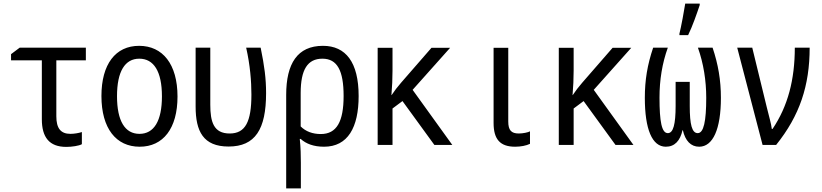

<svg xmlns="http://www.w3.org/2000/svg" viewBox="-20 -800 4540 1060"><path d="M346 11C377 11 417 5 432 -4V-71C414 -65 388 -61 369 -61C315 -61 291 -92 291 -158V-467H454V-537H89L41 -501V-467H211V-142C211 -42 252 11 346 11Z M751 10C881 10 960 -91 960 -267C960 -446 878 -547 748 -547C618 -547 540 -446 540 -270C540 -91 621 10 751 10ZM750 -61C670 -61 626 -132 626 -269C626 -406 670 -476 749 -476C829 -476 874 -406 874 -268C874 -132 830 -61 750 -61Z M1242 9C1389 9 1449 -86 1449 -286C1449 -366 1440 -435 1419 -537H1339C1361 -440 1368 -350 1368 -278C1368 -128 1335 -63 1248 -63C1159 -63 1141 -128 1141 -222V-537H1060V-212C1060 -75 1102 9 1242 9Z M1560 -276V240H1641V98C1641 59 1640 13 1635 -33H1640C1670 -6 1712 10 1769 10C1900 10 1960 -96 1960 -270C1960 -456 1889 -547 1763 -547C1622 -547 1560 -449 1560 -276ZM1751 -60C1706 -60 1668 -74 1640 -102V-286C1640 -416 1678 -476 1760 -476C1842 -476 1877 -410 1877 -270C1877 -129 1839 -60 1751 -60Z M2065 0H2147V-201L2202 -242L2378 0H2477L2258 -304L2465 -536H2362L2194 -343C2173 -319 2159 -300 2142 -275H2141C2145 -325 2147 -363 2147 -410V-536H2065Z M2824 10C2855 10 2886 4 2906 -6V-75C2896 -69 2867 -63 2844 -63C2803 -63 2786 -81 2786 -129V-536H2705V-121C2705 -31 2741 10 2824 10Z M3065 0H3147V-201L3202 -242L3378 0H3477L3258 -304L3465 -536H3362L3194 -343C3173 -319 3159 -300 3142 -275H3141C3145 -325 3147 -363 3147 -410V-536H3065Z M3731 -614V-606H3779C3803 -655 3827 -724 3843 -772V-780H3763C3759 -751 3739 -644 3731 -614ZM3656 10C3705 10 3735 -23 3748 -81H3750C3763 -23 3794 10 3840 10C3916 10 3960 -87 3960 -260C3960 -357 3945 -445 3914 -537H3833C3864 -450 3879 -355 3879 -260C3879 -130 3865 -65 3832 -65C3800 -65 3788 -113 3788 -215V-348H3710V-215C3710 -114 3697 -65 3667 -65C3633 -65 3621 -129 3621 -261C3621 -359 3636 -451 3667 -537H3586C3554 -442 3540 -358 3540 -260C3540 -87 3580 10 3656 10Z M4190 0H4265C4395 -162 4450 -327 4450 -537H4368C4368 -361 4330 -214 4245 -88H4241C4238 -117 4225 -159 4213 -209L4133 -537H4050Z"/></svg>

Font: Noto Sans Mono ExtraCondensed
Style: Regular
Weight: 400
Width: 2
Designer: Monotype Design Team
Foundry: Monotype Imaging Inc.
Version: Version 2.014